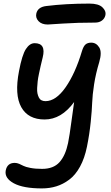

<svg xmlns="http://www.w3.org/2000/svg" viewBox="-20 -800 627 1080"><path d="M249 -662.1Q214.4 -662.1 196.8 -680.9Q179.2 -699.7 184.1 -723.1Q191.9 -760.3 240.2 -766.1Q349.6 -779.8 482.9 -779.8Q534.2 -779.8 555.9 -759Q577.6 -738.3 573.2 -715.8Q569.3 -696.3 553.7 -684.6Q538.1 -672.9 515.1 -672.9Q416 -672.9 334 -667.5Q252 -662.1 249 -662.1ZM215.8 259.8Q110.8 259.8 57.6 231Q4.4 202.1 12.2 159.2Q20.5 116.2 63 116.2Q75.2 116.2 87.9 121.6Q100.6 127 112.1 133.1Q123.5 139.2 150.9 144.5Q178.2 149.9 216.8 149.9Q280.8 149.9 314.5 112.5Q348.1 75.2 362.8 4.9Q371.6 -39.1 381.6 -115.5Q391.6 -191.9 397 -226.1Q325.2 -127.9 231 -127.9Q138.2 -127.9 99.6 -197.3Q61 -266.6 86.9 -399.9Q104 -490.7 125.5 -523.9Q147 -557.1 174.8 -557.1Q240.2 -557.1 220.2 -477.1Q213.4 -449.7 208.7 -429.2Q204.1 -408.7 199 -384.3Q193.8 -359.9 191.9 -342.3Q189.9 -324.7 189 -305.9Q188 -287.1 190.7 -274.7Q193.4 -262.2 198.5 -251.7Q203.6 -241.2 213.1 -236.1Q222.7 -231 235.8 -231Q294.4 -231 348.9 -308.8Q403.3 -386.7 440.9 -512.2Q449.2 -539.6 460.9 -549.8Q472.7 -560.1 493.2 -560.1Q521.5 -560.1 538.1 -533.4Q554.7 -506.8 538.1 -450.2Q518.6 -385.7 509.3 -325.7Q500 -265.6 498.5 -223.1Q497.1 -180.7 490.2 -113Q483.4 -45.4 469.2 24.9Q456.1 89.8 430.2 137.2Q404.3 184.6 369.6 210.4Q335 236.3 297.1 248Q259.3 259.8 215.8 259.8Z"/></svg>

Font: Shantell Sans Irregular
Style: Italic
Weight: 500
Italic angle: -11.31°
Designer: Stephen Nixon, Anya Danilova, Shantell Martin
Foundry: Arrow Type
Version: Version 1.006;[9816181b4]